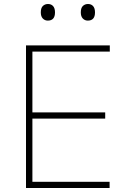

<svg xmlns="http://www.w3.org/2000/svg" viewBox="-20 -940 631 960"><path d="M110 0V-713H529V-682H142V-378H506V-347H142V-31H528V0ZM419 -837Q404 -837 394 -847.5Q384 -858 384 -878Q384 -900 394.2 -910Q404.5 -920 420 -920Q436 -920 445.5 -909.5Q455 -899 455 -878Q455 -837 419 -837ZM219 -837Q204 -837 194 -847.5Q184 -858 184 -878Q184 -900 194.2 -910Q204.5 -920 220 -920Q236 -920 245.5 -909.5Q255 -899 255 -878Q255 -837 219 -837Z"/></svg>

Font: Heraclito Thin
Style: Regular
Weight: 100
Designer: Kostas Bartsokas (font) & Cristiano Sobral (main changes)
Foundry: Kostas Bartsokas (font) & Cristiano Sobral (main changes)
Version: Version 1.00;July 8, 2020;FontCreator 13.0.0.2655 64-bit